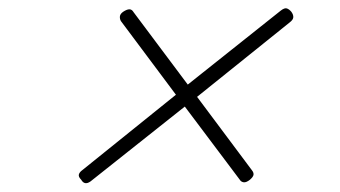

<svg xmlns="http://www.w3.org/2000/svg" viewBox="-20 -664 803 454"><path d="M571 -239Q562 -232 556 -233Q550 -234 547 -239L417 -412L194 -235Q187 -230 181.5 -231Q176 -232 172 -239Q165 -246 166.5 -251.5Q168 -257 175 -262L396 -440L266 -614Q263 -619 263.5 -625Q264 -631 271 -636Q280 -642 286 -642Q292 -642 296 -635L424 -464L644 -639Q653 -646 658.5 -644Q664 -642 669 -636Q674 -629 673.5 -623Q673 -617 665 -611L446 -435L576 -261Q580 -256 579.5 -251Q579 -246 571 -239Z"/></svg>

Font: Playwrite IS Thin
Style: Regular
Weight: 250
Designer: Veronika Burian, José Scaglione
Foundry: TypeTogether
Version: Version 1.002